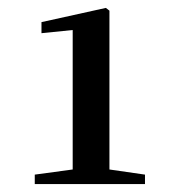

<svg xmlns="http://www.w3.org/2000/svg" viewBox="-20 -935 448 486"><path d="M257 -506V-908L248 -915L85 -879V-851L164 -859V-506L68 -493V-469H347V-493Z"/></svg>

Font: Noto Serif CJK JP
Style: Bold
Weight: 700
Designer: Ryoko NISHIZUKA 西塚涼子 (kana & ideographs); Frank Grießhammer (Latin, Greek & Cyrillic); Wenlong ZHANG 张文龙 (bopomofo); San
Foundry: Adobe Systems Incorporated
Version: Version 1.000;PS 1;hotconv 16.6.53;makeotf.lib2.5.65590